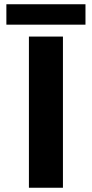

<svg xmlns="http://www.w3.org/2000/svg" viewBox="-20 -883 435 903"><path d="M10 -767H382V-863H10ZM116 0H276V-711H116Z"/></svg>

Font: Asimov Pro
Style: Blk
Weight: 900
Designer: Google
Version: Version 2.000980; 2014